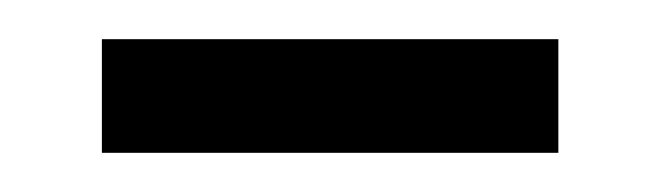

<svg xmlns="http://www.w3.org/2000/svg" viewBox="-20 -336 337 98"><path d="M265 -316V-258H32V-316Z"/></svg>

Font: Nacelle Light
Style: Regular
Weight: 300
Designer: Sora Sagano
Foundry: Sora Sagano
Version: Version 1.000;FEAKit 1.0